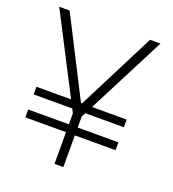

<svg xmlns="http://www.w3.org/2000/svg" viewBox="-123 -755 766 849"><g transform="rotate(20 260.0 -330.0)"><path d="M37.5 -293H462V-257H37.5ZM37.5 -186H462V-149H37.5ZM229 -237.5 11 -660H60L249.5 -288L438.5 -660H487.5L270.5 -237.5V0H229Z"/></g></svg>

Font: League Spartan Thin ExtraLight
Style: Regular
Weight: 250
Version: Version 2.002